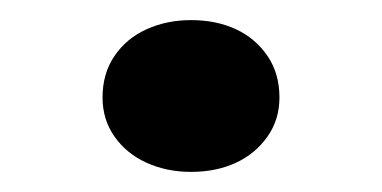

<svg xmlns="http://www.w3.org/2000/svg" viewBox="-20 -376 380 191"><path d="M170 -356Q195 -356 214.5 -347Q234 -338 246 -320.5Q258 -303 258 -279Q258 -257 246 -240Q234 -223 214.5 -214Q195 -205 170 -205Q146 -205 126 -214Q106 -223 94 -240Q82 -257 82 -279Q82 -303 94 -320.5Q106 -338 126 -347Q146 -356 170 -356Z"/></svg>

Font: Kalnia Thin SemiBold
Style: Regular
Weight: 600
Version: Version 1.105